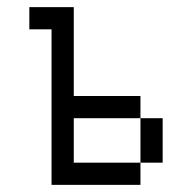

<svg xmlns="http://www.w3.org/2000/svg" viewBox="-20 -520 540 540"><path d="M125 -437.5V0H375V-62.5H187.5Q187.5 -62.5 187.5 -187.5H375Q375 -187.5 375 -62.5H437.5Q437.5 -62.5 437.5 -187.5H375V-250H187.5Q187.5 -250 187.5 -500H62.5V-437.5Z"/></svg>

Font: UnifontExMono
Style: Regular
Weight: 500
Version: Version 15.0.06